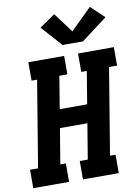

<svg xmlns="http://www.w3.org/2000/svg" viewBox="-106 -1062 820 1130"><g transform="rotate(-10 304.5 -496.5)"><path d="M-1 0V-110H47L132 -625H99V-735H313V-625H265L233 -431H397L429 -625H396V-735H610V-625H562L477 -110H510V0H296V-110H344L379 -321H215L180 -110H213V0ZM315 -800 205 -923 298 -987 386 -869 512 -993 592 -917 437 -800Z"/></g></svg>

Font: Iosevka Curly Slab XBdEx
Style: Italic
Weight: 800
Width: 7
Italic angle: -9°
Monospace: yes
Designer: Belleve Invis
Foundry: Belleve Invis
Version: Version 11.1.0; ttfautohint (v1.8.3)